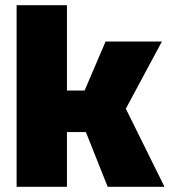

<svg xmlns="http://www.w3.org/2000/svg" viewBox="-20 -720 656 740"><path d="M44 0V-700H238V-371H306L387 -560H604L465 -301L614 0H395L311 -211H238V0Z"/></svg>

Font: Tektur ExtraBold
Style: Regular
Weight: 800
Designer: Adam Jagosz
Foundry: Adam Jagosz
Version: Version 1.005;gftools[0.9.30]